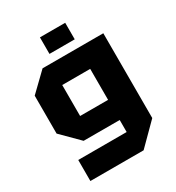

<svg xmlns="http://www.w3.org/2000/svg" viewBox="-202 -844 1014 1106"><g transform="rotate(-30 305.0 -291.0)"><path d="M72 140V0H394V-80H154L40 -194V-446L158 -560H562V4L426 140ZM208 -420V-214H394V-420ZM234 -612V-722H402V-612Z"/></g></svg>

Font: Tektur
Style: Bold
Weight: 700
Designer: Adam Jagosz
Foundry: Adam Jagosz
Version: Version 1.005;gftools[0.9.30]